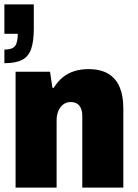

<svg xmlns="http://www.w3.org/2000/svg" viewBox="-20 -855 631 875"><path d="M51 0V-528H208L219 -455H225Q243 -484 266.5 -503Q290 -522 319.5 -531Q349 -540 383 -540Q439 -540 474 -518.5Q509 -497 525.5 -457.5Q542 -418 542 -362V0H355V-329Q355 -343 351.5 -354Q348 -365 342 -373Q336 -381 326 -385.5Q316 -390 303 -390Q282 -390 267.5 -378.5Q253 -367 245.5 -348.5Q238 -330 238 -307V0ZM0 -567V-629Q35 -629 48 -644.5Q61 -660 61 -701H0V-835H134V-724Q134 -665 121.5 -630.5Q109 -596 79.5 -581.5Q50 -567 0 -567Z"/></svg>

Font: Archivo SemiCondensed Black
Style: Regular
Weight: 900
Width: 4
Designer: Hector Gatti
Foundry: Omnibus-Type
Version: Version 2.001